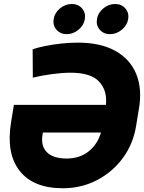

<svg xmlns="http://www.w3.org/2000/svg" viewBox="-20 -956 739 985"><path d="M379.4 -737.3Q495.6 -737.3 571.5 -695.1Q647.5 -652.8 678.7 -576.9Q710 -501 692.9 -399.4L678.2 -309.6Q663.1 -216.8 609.9 -144.8Q556.6 -72.8 476.8 -31.5Q397 9.8 302.7 9.8Q150.9 9.8 80.8 -79.6Q10.7 -168.9 36.6 -328.1L51.3 -418H523.4Q530.8 -492.7 488 -537.8Q445.3 -583 342.3 -583Q300.3 -583 246.1 -575.7Q191.9 -568.4 148.4 -557.6L147.5 -703.1Q168.9 -710.9 207.3 -719Q245.6 -727.1 291 -732.2Q336.4 -737.3 379.4 -737.3ZM498 -275.9H199.7L197.8 -261.7Q189 -207 220.7 -175Q252.4 -143.1 321.3 -142.6Q389.2 -143.1 434.6 -179.2Q480 -215.3 498 -275.9ZM544.4 -780.8Q511.7 -780.8 491.9 -803.5Q472.2 -826.2 477.5 -858.4Q482.4 -890.1 509.8 -912.8Q537.1 -935.5 570.3 -935.5Q603.5 -935.5 623 -912.8Q642.6 -890.1 637.7 -858.4Q632.3 -826.2 605 -803.5Q577.6 -780.8 544.4 -780.8ZM322.8 -780.8Q289.6 -780.8 269.8 -803.5Q250 -826.2 255.4 -858.4Q260.3 -890.1 287.6 -912.8Q314.9 -935.5 348.1 -935.5Q381.3 -935.5 400.9 -912.8Q420.4 -890.1 415.5 -858.4Q410.2 -826.2 382.8 -803.5Q355.5 -780.8 322.8 -780.8Z"/></svg>

Font: Inter Display Extra Bold
Style: Italic
Weight: 800
Italic angle: -9.39999°
Designer: Rasmus Andersson
Foundry: rsms
Version: Version 4.000;git-4fc901f